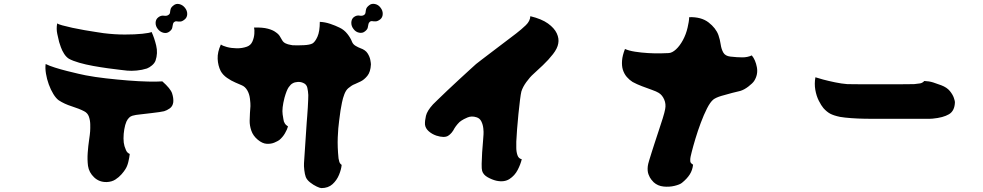

<svg xmlns="http://www.w3.org/2000/svg" viewBox="-20 -895 5040 984"><path d="M873 -782Q867 -778 866 -769.5Q865 -761 862.5 -751.5Q860 -742 848 -733Q835 -723 818 -727Q801 -731 789 -746Q777 -761 777.5 -778.5Q778 -796 791 -806Q805 -817 820 -814.5Q835 -812 844 -819Q851 -824 851.5 -831.5Q852 -839 854.5 -848.5Q857 -858 869 -867Q882 -878 899 -874Q916 -870 928 -855Q940 -840 939.5 -822.5Q939 -805 926 -795Q914 -785 904 -784.5Q894 -784 886.5 -785.5Q879 -787 873 -782ZM511 -725Q567 -718 619.5 -718Q672 -718 709.5 -722Q747 -726 757 -731Q771 -701 780.5 -661.5Q790 -622 777 -584Q772 -571 759 -560Q746 -549 733 -544Q708 -536 680.5 -533.5Q653 -531 632 -533Q624 -534 597 -537Q570 -540 533.5 -545Q497 -550 458 -557Q419 -564 386 -573.5Q353 -583 333 -594Q319 -603 308.5 -619.5Q298 -636 292 -653Q286 -670 283 -680Q279 -696 273.5 -721.5Q268 -747 273 -775Q278 -771 299.5 -765Q321 -759 351 -752.5Q381 -746 413 -740.5Q445 -735 471.5 -731Q498 -727 511 -725ZM812 -478Q854 -441 862 -416.5Q870 -392 868 -371Q865 -350 850 -339.5Q835 -329 821 -325Q814 -323 796 -320.5Q778 -318 757 -315.5Q736 -313 718.5 -311Q701 -309 693 -308Q678 -307 659 -302Q640 -297 628 -272Q621 -256 617 -232.5Q613 -209 613 -186Q613 -163 618 -146Q626 -121 632.5 -114.5Q639 -108 645 -106Q643 -87 637.5 -64.5Q632 -42 622 -27Q616 -17 603 -2Q590 13 571.5 25Q553 37 527 38Q489 39 462.5 14Q436 -11 431 -45Q427 -77 429.5 -112Q432 -147 436.5 -177Q441 -207 442 -222Q443 -238 442.5 -258.5Q442 -279 435.5 -297.5Q429 -316 411 -325Q386 -338 348 -350Q310 -362 281 -381Q267 -391 253.5 -413Q240 -435 230 -462.5Q220 -490 215.5 -518Q211 -546 214 -567Q232 -558 262 -548.5Q292 -539 324 -531Q356 -523 382 -517Q408 -511 419 -509Q466 -500 523 -493.5Q580 -487 636.5 -482.5Q693 -478 739.5 -477Q786 -476 812 -478Z M1875 -783Q1869 -778 1868 -770Q1867 -762 1864.5 -752.5Q1862 -743 1850 -734Q1838 -724 1820.5 -727.5Q1803 -731 1792 -746Q1780 -761 1780.5 -779Q1781 -797 1793 -807Q1808 -818 1822.5 -815Q1837 -812 1847 -819Q1853 -824 1853.5 -831.5Q1854 -839 1856.5 -848.5Q1859 -858 1872 -868Q1884 -878 1901.5 -874.5Q1919 -871 1930 -856Q1942 -841 1941.5 -823.5Q1941 -806 1929 -796Q1916 -786 1906 -785.5Q1896 -785 1888.5 -786.5Q1881 -788 1875 -783ZM1784 -681Q1789 -668 1802.5 -660Q1816 -652 1827 -648Q1853 -639 1864 -621.5Q1875 -604 1878 -587.5Q1881 -571 1881 -565Q1879 -526 1862.5 -506Q1846 -486 1828 -477.5Q1810 -469 1801 -465Q1788 -460 1781 -455Q1774 -450 1765 -443Q1753 -433 1745 -412.5Q1737 -392 1732.5 -369Q1728 -346 1725 -328Q1723 -311 1718 -275.5Q1713 -240 1711 -191Q1709 -142 1715 -83Q1716 -76 1719 -66Q1722 -56 1731 -50Q1729 -27 1717.5 1Q1706 29 1684 49Q1662 69 1627 69Q1620 69 1603 61Q1586 53 1569.5 40Q1553 27 1547 12Q1542 -2 1539.5 -23.5Q1537 -45 1538 -59L1552 -269Q1553 -280 1554.5 -300.5Q1556 -321 1557.5 -344Q1559 -367 1559.5 -385Q1560 -403 1560 -408Q1559 -428 1555 -445.5Q1551 -463 1534 -470Q1521 -476 1505.5 -475Q1490 -474 1480 -468Q1470 -463 1459.5 -448Q1449 -433 1438 -394Q1424 -339 1428.5 -309Q1433 -279 1435 -272Q1440 -260 1445.5 -255Q1451 -250 1456 -247Q1452 -232 1440.5 -212Q1429 -192 1411 -177Q1404 -172 1387 -164.5Q1370 -157 1347.5 -158Q1325 -159 1301 -179Q1277 -199 1268 -225.5Q1259 -252 1259.5 -276.5Q1260 -301 1261 -316Q1263 -338 1263.5 -351Q1264 -364 1261 -389Q1258 -414 1247 -432.5Q1236 -451 1219 -458Q1208 -463 1186.5 -472Q1165 -481 1143.5 -496Q1122 -511 1111 -531Q1097 -559 1095.5 -593.5Q1094 -628 1112 -667Q1121 -660 1143 -654Q1165 -648 1193 -647.5Q1221 -647 1246 -656Q1265 -663 1273.5 -682Q1282 -701 1283.5 -722Q1285 -743 1282 -754Q1326 -755 1352.5 -748Q1379 -741 1393 -730Q1408 -720 1414.5 -708.5Q1421 -697 1426 -689Q1432 -678 1444 -672.5Q1456 -667 1467 -665.5Q1478 -664 1480 -663Q1509 -662 1538 -663.5Q1567 -665 1581 -672Q1595 -680 1607 -707Q1619 -734 1619 -783Q1645 -782 1672 -773Q1699 -764 1721 -753Q1744 -742 1760.5 -721Q1777 -700 1784 -681Z M2841 -672Q2837 -647 2814 -617.5Q2791 -588 2762.5 -561Q2734 -534 2713 -515Q2696 -500 2677.5 -474.5Q2659 -449 2652 -426Q2649 -414 2645 -382.5Q2641 -351 2637 -311Q2633 -271 2630 -232.5Q2627 -194 2626 -169Q2626 -158 2626 -137.5Q2626 -117 2632 -99.5Q2638 -82 2654 -79Q2648 -53 2633 -24Q2618 5 2591 22.5Q2564 40 2523 31Q2502 26 2479.5 13.5Q2457 1 2451 -19Q2448 -29 2448.5 -55.5Q2449 -82 2451 -114Q2453 -146 2455.5 -171.5Q2458 -197 2458 -206Q2459 -218 2457 -237Q2455 -256 2447 -272.5Q2439 -289 2422 -294Q2397 -302 2376 -293Q2355 -284 2345 -277Q2335 -271 2325 -259Q2315 -247 2310 -239Q2296 -211 2276.5 -199Q2257 -187 2216 -200Q2193 -208 2176.5 -223Q2160 -238 2158 -257Q2157 -276 2163 -301.5Q2169 -327 2199 -360Q2203 -364 2223.5 -384Q2244 -404 2273.5 -432Q2303 -460 2333.5 -488Q2364 -516 2388 -538Q2412 -560 2420 -567Q2429 -574 2449 -589.5Q2469 -605 2495 -624.5Q2521 -644 2547 -664Q2573 -684 2594.5 -700Q2616 -716 2626 -724Q2652 -744 2674.5 -765.5Q2697 -787 2698 -812Q2756 -798 2788.5 -774.5Q2821 -751 2833.5 -724Q2846 -697 2841 -672Z M3662 -715Q3670 -692 3673.5 -667.5Q3677 -643 3687 -625.5Q3697 -608 3723 -605Q3758 -601 3784.5 -601Q3811 -601 3833 -611Q3852 -588 3859 -550.5Q3866 -513 3845 -480Q3837 -468 3815.5 -451.5Q3794 -435 3774 -429Q3761 -426 3733 -419Q3705 -412 3677 -403.5Q3649 -395 3636 -385Q3620 -372 3603.5 -339.5Q3587 -307 3571.5 -265.5Q3556 -224 3544 -184Q3532 -144 3525 -116Q3518 -88 3518 -84Q3517 -74 3518 -66.5Q3519 -59 3532 -51Q3529 -23 3515 -1Q3501 21 3475 42Q3464 51 3437 57.5Q3410 64 3380.5 61Q3351 58 3330 39Q3327 36 3318.5 26Q3310 16 3303.5 -1.5Q3297 -19 3300 -44Q3301 -53 3307 -73Q3313 -93 3320.5 -116.5Q3328 -140 3334.5 -160Q3341 -180 3344 -189Q3348 -202 3357.5 -230Q3367 -258 3376.5 -288.5Q3386 -319 3389 -336Q3394 -362 3384 -385Q3374 -408 3356 -419Q3345 -426 3321 -434.5Q3297 -443 3270.5 -453Q3244 -463 3222 -475Q3206 -485 3192.5 -500.5Q3179 -516 3172 -538Q3166 -558 3168 -584.5Q3170 -611 3183 -644Q3203 -635 3235 -630Q3267 -625 3301.5 -623Q3336 -621 3364.5 -621.5Q3393 -622 3407 -623Q3425 -624 3444.5 -642Q3464 -660 3480 -689.5Q3496 -719 3504 -754Q3507 -767 3509.5 -781.5Q3512 -796 3512 -807Q3574 -809 3611.5 -780Q3649 -751 3662 -715Z M4200 -341Q4189 -354 4176.5 -378.5Q4164 -403 4158.5 -434.5Q4153 -466 4159 -499Q4170 -495 4198 -487.5Q4226 -480 4260 -473Q4294 -466 4321 -464Q4327 -464 4352 -463.5Q4377 -463 4414 -463Q4451 -463 4491.5 -463Q4532 -463 4569.5 -463Q4607 -463 4633 -463.5Q4659 -464 4666 -464Q4682 -466 4694.5 -467.5Q4707 -469 4717 -480Q4742 -479 4762.5 -472.5Q4783 -466 4804 -458Q4833 -447 4848 -428.5Q4863 -410 4868.5 -393.5Q4874 -377 4874 -372Q4873 -327 4843.5 -309.5Q4814 -292 4760 -287Q4752 -286 4722.5 -286Q4693 -286 4653.5 -286Q4614 -286 4574 -286Q4534 -286 4503.5 -286Q4473 -286 4462 -286Q4445 -286 4411.5 -286.5Q4378 -287 4343 -289.5Q4308 -292 4285 -296Q4252 -303 4234.5 -312.5Q4217 -322 4200 -341Z"/></svg>

Font: Potta One
Style: Regular
Weight: 400
Designer: 108,108go
Foundry: Font Zone 108
Version: Version 1.000